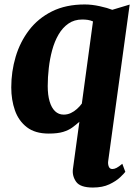

<svg xmlns="http://www.w3.org/2000/svg" viewBox="-20 -588 616 861"><path d="M465 135.5Q463.5 148 467.8 159Q472 170 484 170Q492.5 170 502.8 164.8Q513 159.5 528.5 146.5L542 182.5Q537 189.5 519 206.8Q501 224 470.5 238.5Q440 253 396.5 253Q339.5 253 321.2 226.8Q303 200.5 307 170L336 -42Q321 -28.5 304.2 -16.2Q287.5 -4 263 3.5Q238.5 11 198.5 11Q137.5 11 100.5 -17.5Q63.5 -46 47 -93Q30.5 -140 30.5 -196Q30.5 -267 50.2 -333.5Q70 -400 110.5 -453Q151 -506 213.2 -537Q275.5 -568 360 -568Q392 -568 427.2 -560.2Q462.5 -552.5 483.5 -544L561.5 -567.5ZM397 -492Q385.5 -497 373.5 -498.8Q361.5 -500.5 349 -500.5Q313 -500.5 286.8 -482.2Q260.5 -464 242.5 -433Q224.5 -402 214 -363.2Q203.5 -324.5 198.8 -282.8Q194 -241 194 -202Q194 -162 202.5 -133.2Q211 -104.5 227 -89.2Q243 -74 265.5 -74Q282.5 -74 297.5 -81Q312.5 -88 325.2 -99.5Q338 -111 347 -123.5Z"/></svg>

Font: Merriweather Light 18pt Black
Style: Italic
Weight: 900
Italic angle: -7.8°
Version: Version 2.101